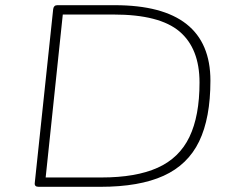

<svg xmlns="http://www.w3.org/2000/svg" viewBox="-20 -720 874 740"><path d="M129 0Q112 0 114 -15L185 -685Q187 -700 201 -700H422Q791 -700 791 -409Q791 -265 747.5 -175Q704 -85 610.5 -42.5Q517 0 367 0ZM156 -36H371Q504 -36 587.5 -73.5Q671 -111 710 -192Q749 -273 749 -402Q749 -533 672 -598.5Q595 -664 418 -664H222Z"/></svg>

Font: Asap Expanded Expanded Thin
Style: Italic
Weight: 100
Width: 7
Italic angle: -6°
Designer: Pablo Cosgaya
Foundry: Omnibus-Type
Version: Version 3.001; ttfautohint (v1.8.4.7-5d5b)